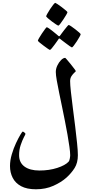

<svg xmlns="http://www.w3.org/2000/svg" viewBox="-20 -1186 654 1369"><path d="M535.2 -79.6Q535.2 -24.9 512 12Q488.8 48.8 453.6 80.6Q416.5 113.8 360.8 138.7Q305.2 163.6 236.3 163.6Q171.4 163.6 130.6 141.6Q89.8 119.6 70.6 82Q51.3 44.4 51.3 -2.4Q51.3 -42.5 64 -85.4Q76.7 -128.4 94 -165.3Q111.3 -202.1 125.2 -225.1Q139.2 -248 141.6 -248Q145.5 -248 153.6 -241.5Q161.6 -234.9 161.6 -231Q161.6 -228.5 150.1 -206.8Q138.7 -185.1 127.4 -151.6Q116.2 -118.2 116.2 -79.6Q116.2 -26.4 154.8 1.7Q193.4 29.8 261.2 29.8Q331.1 29.8 388.2 11.2Q445.3 -7.3 469.2 -33.2Q474.1 -37.6 477.3 -53.7Q480.5 -69.8 480.5 -78.6Q480.5 -100.1 475.1 -138.9Q469.7 -177.7 461.2 -226.3Q452.6 -274.9 442.6 -325Q432.6 -375 423.8 -418Q412.6 -472.7 402.1 -522.9Q391.6 -573.2 384.8 -612.5Q377.9 -651.9 377.9 -672.9Q377.9 -695.8 388.9 -719Q399.9 -742.2 415.5 -757.8Q431.2 -773.4 444.8 -773.4Q446.3 -773.4 458 -760Q469.7 -746.6 484.4 -728.3Q499 -710 509.8 -695.6Q520.5 -681.2 520.5 -678.7Q520.5 -676.8 510.5 -668Q500.5 -659.2 490.2 -644Q480 -628.9 480 -607.9Q480 -582 485.6 -530.8Q491.2 -479.5 499.5 -415.5Q507.8 -351.6 515.9 -286.1Q523.9 -220.7 529.5 -166Q535.2 -111.3 535.2 -79.6ZM460.9 -1099.1Q460.9 -1095.2 452.4 -1080.3Q443.8 -1065.4 431.9 -1047.6Q419.9 -1029.8 409.9 -1016.6Q399.9 -1003.4 396.5 -1003.4Q392.6 -1003.4 378.9 -1012.5Q365.2 -1021.5 348.9 -1033.7Q332.5 -1045.9 320.8 -1056.4Q309.1 -1066.9 309.1 -1069.8Q309.1 -1073.2 317.4 -1088.4Q325.7 -1103.5 337.4 -1121.3Q349.1 -1139.2 359.6 -1152.3Q370.1 -1165.5 374.5 -1165.5Q376.5 -1165.5 389.9 -1156.7Q403.3 -1147.9 419.7 -1135.5Q436 -1123 448.5 -1112.5Q460.9 -1102.1 460.9 -1099.1ZM555.2 -941.9Q555.2 -938 547.1 -923.3Q539.1 -908.7 527.6 -891.1Q516.1 -873.5 506.1 -860.6Q496.1 -847.7 492.7 -847.7Q490.7 -847.7 478 -856.4Q465.3 -865.2 450 -877Q434.6 -888.7 422.6 -897.7Q410.6 -906.7 410.2 -907.7Q405.3 -911.6 401.9 -911.6Q399.9 -911.6 396.5 -905.8Q396 -904.8 387.9 -893.3Q379.9 -881.8 369.1 -867.2Q358.4 -852.5 348.9 -841.3Q339.4 -830.1 335.9 -830.1Q333.5 -830.1 320.3 -839.1Q307.1 -848.1 290.8 -860.4Q274.4 -872.6 262.2 -882.8Q250 -893.1 250 -896Q250 -899.4 258.5 -914.6Q267.1 -929.7 279.1 -947.5Q291 -965.3 301 -978.5Q311 -991.7 313 -991.7Q317.9 -991.7 330.3 -982.9Q342.8 -974.1 357.4 -962.4Q372.1 -950.7 382.8 -941.7Q393.6 -932.6 394 -932.1Q399.4 -927.2 401.4 -927.2Q405.3 -927.2 410.2 -934.6Q410.6 -935.5 418.9 -946.8Q427.2 -958 438.2 -972.2Q449.2 -986.3 458.3 -997.1Q467.3 -1007.8 469.7 -1007.8Q473.6 -1007.8 487.1 -998.8Q500.5 -989.7 516.4 -977.5Q532.2 -965.3 543.7 -955.1Q555.2 -944.8 555.2 -941.9Z"/></svg>

Font: Scheherazade New
Style: Bold
Weight: 700
Designer: SIL International
Foundry: SIL International
Version: Version 4.000